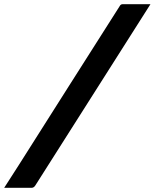

<svg xmlns="http://www.w3.org/2000/svg" viewBox="-51 -770 741 920"><path d="M670 -750Q532 -533 394 -315.5Q256 -98 118 119Q111 130 100 130H-31Q-14 103 4 75.5Q22 48 39 21Q160 -170 281.5 -361.5Q403 -553 524 -743Q528 -750 538 -750Z"/></svg>

Font: Recursive Sn Lnr St
Style: Bold Italic
Weight: 700
Italic angle: -15°
Version: Version 1.079;hotconv 1.0.112;makeotfexe 2.5.65598; ttfautoh